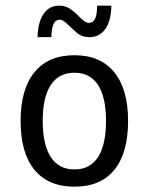

<svg xmlns="http://www.w3.org/2000/svg" viewBox="-20 -665 540 696"><path d="M250 -401.4Q193.4 -401.4 164.1 -356.9Q134.8 -312.5 134.8 -226.6Q134.8 -140.6 164.1 -95.7Q193.4 -50.8 250 -50.8Q306.6 -50.8 335.4 -95.7Q364.3 -140.6 364.3 -226.6Q364.3 -312.5 335.4 -356.9Q306.6 -401.4 250 -401.4ZM250 -464.8Q343.8 -464.8 394 -403.3Q444.3 -341.8 444.3 -226.6Q444.3 -110.4 394.5 -49.3Q344.7 11.7 250 11.7Q155.3 11.7 105 -49.3Q54.7 -110.4 54.7 -226.6Q54.7 -341.8 105 -403.3Q155.3 -464.8 250 -464.8ZM248 -555.7 224.6 -577.1Q216.8 -585 209.5 -589.4Q202.1 -593.8 197.3 -593.8Q181.6 -593.8 174.3 -578.6Q167 -563.5 166 -530.3H116.2Q117.2 -584 137.7 -614.3Q158.2 -644.5 194.3 -644.5Q210.9 -644.5 223.6 -638.7Q236.3 -632.8 251 -620.1L274.4 -597.7Q283.2 -588.9 290 -585.4Q296.9 -582 301.8 -582Q317.4 -582 324.7 -597.2Q332 -612.3 332 -644.5H383.8Q382.8 -589.8 361.8 -560.1Q340.8 -530.3 304.7 -530.3Q288.1 -530.3 275.4 -535.6Q262.7 -541 248 -555.7Z"/></svg>

Font: BabelStone Xiangqi Colour
Style: Regular
Weight: 400
Designer: Andrew West
Foundry: BabelStone
Version: Version 11.001 November 01, 2021